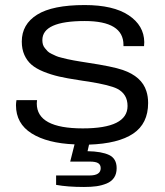

<svg xmlns="http://www.w3.org/2000/svg" viewBox="-20 -558 651 757"><path d="M311 179.2Q247.1 179.2 201.2 170.9V133.8H333Q377 133.8 377 105Q377 91.8 367.2 85.4Q357.4 79.1 334 79.1H256.8L273.9 11.2Q166.5 6.8 104.7 -32Q43 -70.8 43 -143.1Q43 -151.4 44.9 -163.1H126Q126 -161.6 125.5 -156.7Q125 -151.9 125 -149.9Q125 -51.8 306.2 -51.8Q482.9 -51.8 482.9 -140.1Q482.9 -187 442.4 -208Q413.6 -222.7 329.1 -236.3Q322.3 -237.3 308.1 -239.3Q296.4 -241.2 290 -242.2Q244.6 -249 212.6 -256.3Q180.7 -263.7 151.4 -275.6Q122.1 -287.6 104.2 -303Q86.4 -318.4 76.2 -341.3Q65.9 -364.3 65.9 -394Q65.9 -462.4 126.5 -500.2Q187 -538.1 314 -538.1Q426.8 -538.1 487.3 -497.8Q547.9 -457.5 548.8 -392.1Q548.8 -383.8 547.9 -376H466.8V-380.9Q466.8 -475.1 314 -475.1Q147 -475.1 147 -399.9Q147 -390.6 149.2 -382.8Q151.4 -375 157 -368.2Q162.6 -361.3 167.7 -356Q172.9 -350.6 183.3 -345.7Q193.8 -340.8 200.9 -337.4Q208 -334 222.4 -330.6Q236.8 -327.1 245.1 -325Q253.4 -322.8 270.8 -319.8Q288.1 -316.9 296.6 -315.4Q305.2 -314 324.2 -311Q424.3 -295.9 463.9 -282.2Q539.1 -256.3 557.1 -198.7Q564 -177.7 564 -151.9Q564 -70.8 505.1 -31.2Q446.3 8.3 331.1 12.2L325.2 38.1Q380.9 39.1 410.4 53.2Q439.9 67.4 439.9 105Q439.9 127.4 429.7 142.6Q419.4 157.7 400.4 165.5Q381.3 173.3 360.1 176.3Q338.9 179.2 311 179.2Z"/></svg>

Font: Archivo Expanded Light
Style: Regular
Weight: 300
Width: 7
Designer: Hector Gatti
Foundry: Omnibus-Type
Version: Version 2.001